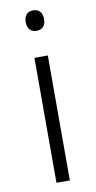

<svg xmlns="http://www.w3.org/2000/svg" viewBox="-85 -767 402 805"><g transform="rotate(-10 116.5 -364.5)"><path d="M145 -532V0H88V-532ZM117 -729Q136 -729 146 -717.5Q156 -706 156 -686Q156 -665 146 -653.5Q136 -642 117 -642Q98 -642 88 -653.5Q78 -665 78 -686Q78 -706 88 -717.5Q98 -729 117 -729Z"/></g></svg>

Font: Noto Sans Cham Light
Style: Regular
Weight: 300
Version: Version 2.002